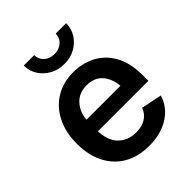

<svg xmlns="http://www.w3.org/2000/svg" viewBox="-216 -888 1022 1022"><g transform="rotate(-45 295.5 -376.5)"><path d="M308.6 11.2Q226.1 11.2 166.7 -23.4Q107.4 -58.1 75.4 -121.1Q43.5 -184.1 43.5 -269.5Q43.5 -353.5 75 -417.2Q106.4 -481 164.3 -516.8Q222.2 -552.7 300.3 -552.7Q366.7 -552.7 423.6 -523.7Q480.5 -494.6 515.1 -433.8Q549.8 -373 549.8 -277.3V-237.3H169.9Q172.4 -164.6 210.7 -126.5Q249 -88.4 310.1 -88.4Q352.1 -88.4 382.1 -106.4Q412.1 -124.5 424.8 -159.2L541.5 -135.3Q522 -69.3 460.7 -29.1Q399.4 11.2 308.6 11.2ZM170.4 -323.7H426.3Q420.4 -382.3 388.9 -417.7Q357.4 -453.1 300.8 -453.1Q242.7 -453.1 208.7 -415.8Q174.8 -378.4 170.4 -323.7ZM297.9 -616.2Q252.9 -616.2 216.8 -636Q180.7 -655.8 159.4 -689Q138.2 -722.2 138.2 -763.7H216.8Q216.8 -731.9 239.7 -711.4Q262.7 -690.9 297.9 -690.9Q332.5 -690.9 355.5 -711.4Q378.4 -731.9 378.4 -763.7H457Q457 -722.7 436 -689.2Q415 -655.8 378.9 -636Q342.8 -616.2 297.9 -616.2Z"/></g></svg>

Font: Inter-SemiBold
Style: Regular
Weight: 600
Designer: Rasmus Andersson
Foundry: rsms
Version: Version 4.000;git-a52131595